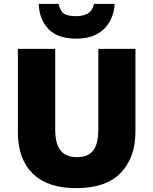

<svg xmlns="http://www.w3.org/2000/svg" viewBox="-20 -968 797 998"><path d="M684 -284Q684 -149 607.5 -69.5Q531 10 376 10Q228 10 150.5 -65.5Q73 -141 73 -280V-714H267V-295Q267 -219 295.5 -185Q324 -151 379 -151Q438 -151 464.5 -185.5Q491 -220 491 -296V-714H684ZM576 -948Q571 -866 519.5 -816.5Q468 -767 377 -767Q282 -767 233.5 -815.5Q185 -864 181 -948H284Q295 -906 315.5 -895Q336 -884 377 -884Q409 -884 434 -896.5Q459 -909 469 -948Z"/></svg>

Font: Noto Kufi Arabic Black
Style: Regular
Weight: 900
Designer: Monotype Design Team, David Williams, Khaled Hosny
Foundry: Google LLC
Version: Version 2.109; ttfautohint (v1.8.4.7-5d5b)